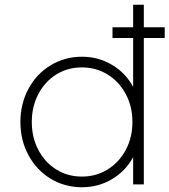

<svg xmlns="http://www.w3.org/2000/svg" viewBox="-20 -777 714 809"><path d="M66 -263Q66 -340 100 -403Q134 -466 193.5 -502Q253 -538 325 -538Q395 -538 452.5 -503.5Q510 -469 541 -411V-617H454V-662H541V-757H586V-662H674V-617H586V0H541V-115Q510 -57 452.5 -22.5Q395 12 325 12Q253 12 193.5 -24Q134 -60 100 -123Q66 -186 66 -263ZM325 -33Q385 -33 433.5 -63Q482 -93 510 -145.5Q538 -198 538 -263Q538 -328 510 -380.5Q482 -433 433.5 -463Q385 -493 325 -493Q265 -493 217 -463Q169 -433 141.5 -380.5Q114 -328 114 -263Q114 -198 141.5 -145.5Q169 -93 217 -63Q265 -33 325 -33Z"/></svg>

Font: Eudoxus Sans ExtraLight
Style: Regular
Weight: 200
Designer: Stijn de Vries
Foundry: tokotype
Version: Version 2.005